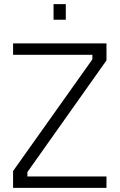

<svg xmlns="http://www.w3.org/2000/svg" viewBox="-20 -904 577 925"><path d="M43 -80 425 -618V-640H43V-695H493V-613L112 -75V-54H493V1H43ZM238 -884H297V-809H238Z"/></svg>

Font: Cairo Light
Style: Regular
Weight: 300
Designer: Mohamed Gaber, Accademia di Belle Arti di Urbino and others
Foundry: Kief Type Foundry, Accademia di Belle Arti di Urbino and others
Version: Version 3.011